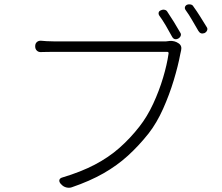

<svg xmlns="http://www.w3.org/2000/svg" viewBox="-20 -864 1040 900"><path d="M735 -816Q743 -820 752 -818Q761 -816 765 -808Q780 -786 795 -761.5Q810 -737 825 -711Q830 -704 827 -696Q824 -688 815 -683Q796 -674 786 -693Q772 -719 757 -744.5Q742 -770 726 -792Q722 -799 724 -806Q726 -813 735 -816ZM857 -842Q865 -845 874 -843Q883 -841 887 -833Q903 -811 918 -787Q933 -763 949 -737Q954 -730 951 -722Q948 -714 939 -709Q920 -702 910 -719Q894 -746 880 -770.5Q866 -795 850 -817Q845 -824 847 -831Q849 -838 857 -842ZM817 -661Q834 -650 829 -628Q829 -626 825 -610Q815 -556 794.5 -488Q774 -420 744.5 -354Q715 -288 677 -239Q631 -181 580 -134.5Q529 -88 465 -51.5Q401 -15 316 14Q304 18 290.5 14.5Q277 11 268 1L264 -3Q256 -13 258.5 -21Q261 -29 272 -32Q359 -58 424 -92Q489 -126 539.5 -170.5Q590 -215 633 -270Q670 -317 698 -377.5Q726 -438 744.5 -500Q763 -562 770 -612Q772 -621 763 -621Q743 -621 700 -621Q657 -621 601 -621Q545 -621 485.5 -621Q426 -621 373 -621Q320 -621 282.5 -621Q245 -621 233 -621Q209 -621 196.5 -620.5Q184 -620 173 -620Q161 -619 153 -626.5Q145 -634 145 -646V-648Q145 -660 153 -667Q161 -674 173 -673Q186 -672 199 -671Q212 -670 234 -670Q246 -670 285.5 -670Q325 -670 381 -670Q437 -670 498.5 -670Q560 -670 615.5 -670Q671 -670 709.5 -670Q748 -670 758 -670L775 -672Q798 -674 817 -661Z"/></svg>

Font: Chiron GoRound TC L
Style: Regular
Weight: 300
Designer: Ryoko NISHIZUKA 西塚涼子 (kana, bopomofo & ideographs); Paul D. Hunt (Latin, Greek & Cyrillic); Sandoll Communications 산돌커뮤니
Foundry: Adobe
Version: Version 1.000;hotconv 1.1.1;makeotfexe 2.6.0